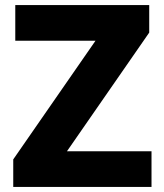

<svg xmlns="http://www.w3.org/2000/svg" viewBox="-20 -734 643 754"><path d="M575 0V-140H243L566 -606V-714H40V-574H355L32 -108V0Z"/></svg>

Font: Noto Sans Myanmar UI ExtraBold
Style: Regular
Weight: 800
Designer: Monotype Design Team
Foundry: Monotype Imaging Inc.
Version: Version 2.103